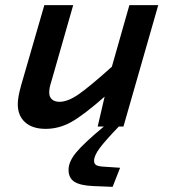

<svg xmlns="http://www.w3.org/2000/svg" viewBox="-20 -491 654 745"><path d="M246 168Q246 136 276 100Q306 64 383 0H359L386 -116Q304 -44 256.5 -17.5Q209 9 157 9Q106 9 77.5 -16.5Q49 -42 49 -87Q49 -100 52 -117.5Q55 -135 62 -160L152 -471H264L179 -174Q175 -162 173 -152Q171 -142 171 -132Q171 -115 181.5 -105.5Q192 -96 211 -96Q243 -96 285 -125Q327 -154 414 -232L482 -471H594L459 0H441Q389 54 367 83.5Q345 113 345 133Q345 145 354 150Q363 155 387 156L446 160L417 234L343 231Q292 229 269 214.5Q246 200 246 168Z"/></svg>

Font: Intel One Mono Medium
Style: Italic
Weight: 500
Italic angle: -16°
Monospace: yes
Designer: Fred Shallcrass
Foundry: Frere-Jones Type LLC
Version: Version 1.400;hotconv 1.1.0;makeotfexe 2.6.0;FJTRelease1.4